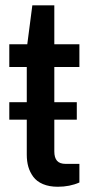

<svg xmlns="http://www.w3.org/2000/svg" viewBox="-20 -693 345 725"><path d="M198.2 12.2Q166 12.2 142.3 2.2Q118.7 -7.8 105.7 -25.4Q92.8 -43 86.9 -63.5Q81.1 -84 81.1 -108.9V-241.2H15.1V-307.1H81.1V-439.9H15.1V-525.9H83L102.1 -672.9H185.1V-525.9H279.8V-439.9H185.1V-307.1H270V-241.2H185.1V-121.1Q185.1 -97.7 195.3 -85.9Q205.6 -74.2 228 -74.2H279.8V-3.9Q243.2 12.2 198.2 12.2Z"/></svg>

Font: Archivo Medium
Style: Regular
Weight: 500
Designer: Hector Gatti
Foundry: Omnibus-Type
Version: Version 2.001